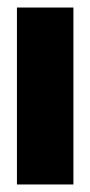

<svg xmlns="http://www.w3.org/2000/svg" viewBox="-20 -490 240 510"><path d="M25 -470H175V0H25Z"/></svg>

Font: Smooch Sans Thin Black
Style: Regular
Weight: 900
Version: Version 1.010